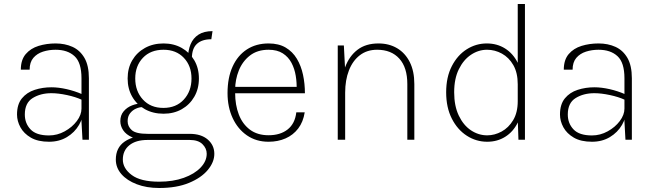

<svg xmlns="http://www.w3.org/2000/svg" viewBox="-20 -698 3267 959"><path d="M392 0 387 -91.5V-307Q387 -385.5 352.2 -417.5Q317.5 -449.5 257.5 -449.5Q224 -449.5 194.5 -440Q165 -430.5 146.5 -408.8Q128 -387 128 -350H84Q84 -399 108.5 -427.8Q133 -456.5 172.8 -468.8Q212.5 -481 257.5 -481Q304.5 -481 342 -464Q379.5 -447 401.8 -408.8Q424 -370.5 424 -307V0ZM225 10Q169.5 10 134.2 -10.5Q99 -31 82 -62.2Q65 -93.5 65 -126Q65 -177 89.5 -206.8Q114 -236.5 153.2 -249.2Q192.5 -262 237 -262Q272 -262 312.8 -252.8Q353.5 -243.5 390 -227.5V-199Q358 -214 314.5 -223.2Q271 -232.5 236.5 -232.5Q182.5 -232.5 143.2 -208.2Q104 -184 104 -126Q104 -82 132.5 -51.8Q161 -21.5 224.5 -21.5Q266 -21.5 303.2 -42Q340.5 -62.5 363.8 -93.5Q387 -124.5 387 -155.5H397Q397 -112.5 375 -74.5Q353 -36.5 314.2 -13.2Q275.5 10 225 10Z M775 241Q712 241 663 222.2Q614 203.5 586.2 171.5Q558.5 139.5 558.5 99Q558.5 39.5 602.5 9.2Q646.5 -21 717.5 -21V1Q658.5 1 626 27.5Q593.5 54 593.5 99Q593.5 143 638 176.2Q682.5 209.5 775 209.5Q844.5 209.5 898 190.2Q951.5 171 982 139Q1012.5 107 1012.5 70Q1012.5 43 991.2 22Q970 1 927 1H717.5Q669.5 1 639.5 -12.5Q609.5 -26 595.2 -47.5Q581 -69 581 -93Q581 -122.5 597.8 -142.2Q614.5 -162 640 -171.8Q665.5 -181.5 691.5 -181.5V-163Q676 -163 658.8 -155.2Q641.5 -147.5 629.5 -132Q617.5 -116.5 617.5 -92.5Q617.5 -66.5 638.2 -48Q659 -29.5 717.5 -29.5H927Q985 -29.5 1017.8 -1Q1050.5 27.5 1050.5 70.5Q1050.5 111.5 1018 150.8Q985.5 190 924 215.5Q862.5 241 775 241ZM797 -130Q744.5 -130 704 -152.5Q663.5 -175 640.5 -214.8Q617.5 -254.5 617.5 -306Q617.5 -357.5 640.5 -396.8Q663.5 -436 704 -458.5Q744.5 -481 797 -481Q848 -481 887.8 -458.5Q927.5 -436 950.5 -396.8Q973.5 -357.5 973.5 -306Q973.5 -254.5 950.5 -214.8Q927.5 -175 887.8 -152.5Q848 -130 797 -130ZM796 -159Q860 -159 898.2 -200.8Q936.5 -242.5 936.5 -306Q936.5 -369 898.2 -409.2Q860 -449.5 797 -449.5Q732 -449.5 693.8 -409.2Q655.5 -369 655.5 -306Q655.5 -242.5 693.8 -200.8Q732 -159 796 -159ZM938.5 -407 919 -405.5Q919 -446 931.8 -476.8Q944.5 -507.5 971.5 -525Q998.5 -542.5 1041.5 -542.5L1035.5 -502Q989 -502 963.8 -479Q938.5 -456 938.5 -407Z M1321.5 10Q1259.5 10 1213.5 -21.8Q1167.5 -53.5 1142 -108.5Q1116.5 -163.5 1116.5 -233Q1116.5 -310 1141.8 -365.5Q1167 -421 1213 -451Q1259 -481 1321.5 -481Q1372 -481 1406.8 -460.5Q1441.5 -440 1462.8 -404.5Q1484 -369 1493.5 -324.5Q1503 -280 1503 -232H1148V-264H1484.5L1461.5 -249Q1463 -284 1457.2 -319.2Q1451.5 -354.5 1436 -384Q1420.5 -413.5 1392.5 -431.5Q1364.5 -449.5 1321.5 -449.5Q1265.5 -449.5 1228.2 -420.5Q1191 -391.5 1172.8 -345.8Q1154.5 -300 1154.5 -250V-233Q1154.5 -174 1172.8 -126.2Q1191 -78.5 1228.2 -50.5Q1265.5 -22.5 1321.5 -22.5Q1380 -22.5 1416.8 -51.5Q1453.5 -80.5 1460 -137H1502Q1494.5 -89 1469.5 -56.2Q1444.5 -23.5 1406.5 -6.8Q1368.5 10 1321.5 10Z M2014.5 0V-278Q2014.5 -361 1974.5 -405.2Q1934.5 -449.5 1863.5 -449.5Q1813 -449.5 1777.2 -422Q1741.5 -394.5 1722.8 -346.2Q1704 -298 1704 -235H1683.5Q1683.5 -307.5 1704 -362.8Q1724.5 -418 1765.8 -449.5Q1807 -481 1870.5 -481Q1923.5 -481 1963.8 -457Q2004 -433 2026.8 -387.8Q2049.5 -342.5 2049.5 -278V0ZM1667 0V-471H1697.5L1704 -346.5V0Z M2413.5 10Q2358.5 10 2311.8 -20Q2265 -50 2236.8 -105.5Q2208.5 -161 2208.5 -237Q2208.5 -313 2236.8 -367.8Q2265 -422.5 2311.2 -451.8Q2357.5 -481 2411.5 -481Q2462.5 -481 2502.5 -456Q2542.5 -431 2565.5 -385.2Q2588.5 -339.5 2588.5 -277H2566Q2566 -334.5 2544 -372.8Q2522 -411 2487 -430.2Q2452 -449.5 2412.5 -449.5Q2370 -449.5 2332.5 -424.5Q2295 -399.5 2271.8 -352.2Q2248.5 -305 2248.5 -237Q2248.5 -169 2271.5 -120.8Q2294.5 -72.5 2332.2 -47.2Q2370 -22 2413.5 -22Q2450.5 -22 2485.5 -41Q2520.5 -60 2543.2 -98Q2566 -136 2566 -192.5H2588.5Q2588.5 -130.5 2565.8 -85Q2543 -39.5 2503.5 -14.8Q2464 10 2413.5 10ZM2569.5 0 2566 -104V-678H2602V0Z M3104 0 3099 -91.5V-307Q3099 -385.5 3064.2 -417.5Q3029.5 -449.5 2969.5 -449.5Q2936 -449.5 2906.5 -440Q2877 -430.5 2858.5 -408.8Q2840 -387 2840 -350H2796Q2796 -399 2820.5 -427.8Q2845 -456.5 2884.8 -468.8Q2924.5 -481 2969.5 -481Q3016.5 -481 3054 -464Q3091.5 -447 3113.8 -408.8Q3136 -370.5 3136 -307V0ZM2937 10Q2881.5 10 2846.2 -10.5Q2811 -31 2794 -62.2Q2777 -93.5 2777 -126Q2777 -177 2801.5 -206.8Q2826 -236.5 2865.2 -249.2Q2904.5 -262 2949 -262Q2984 -262 3024.8 -252.8Q3065.5 -243.5 3102 -227.5V-199Q3070 -214 3026.5 -223.2Q2983 -232.5 2948.5 -232.5Q2894.5 -232.5 2855.2 -208.2Q2816 -184 2816 -126Q2816 -82 2844.5 -51.8Q2873 -21.5 2936.5 -21.5Q2978 -21.5 3015.2 -42Q3052.5 -62.5 3075.8 -93.5Q3099 -124.5 3099 -155.5H3109Q3109 -112.5 3087 -74.5Q3065 -36.5 3026.2 -13.2Q2987.5 10 2937 10Z"/></svg>

Font: Karla ExtraLight
Style: Regular
Weight: 250
Designer: Jonathan Pinhorn
Version: Version 2.004;gftools[0.9.33]